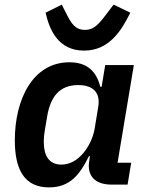

<svg xmlns="http://www.w3.org/2000/svg" viewBox="-20 -797 640 829"><path d="M191.8 12.1C282 12.1 324.6 -43 364 -122.5H368.3L365.1 -101.6C355.1 -38 389.9 0 461.3 0H530.9L546.5 -94.5H487.6L557.9 -516H434.3L418.7 -422.2H413C396 -489.7 356.2 -528.1 279.5 -528.1C122.9 -528.1 44 -370 44 -191.1C44 -63.9 85.9 12.1 191.8 12.1ZM169 -184.7C169 -201 170.5 -216.3 172.9 -230.5L183.6 -294.4C197.8 -378.6 236.5 -429.7 317.5 -429.7C383.9 -429.7 414.4 -395.2 404.1 -335.2L388.8 -242.2C381.4 -197.4 359.7 -160.2 340.9 -137.4C313.9 -104.8 281.2 -86.3 244.7 -86.3C190.3 -86.3 169 -126.8 169 -184.7ZM176.8 -742.2C193.9 -666.9 232.2 -578.5 343 -578.5C451 -578.5 504.3 -664.4 542.6 -742.2L470.5 -777L444.2 -742.5C406.2 -691.8 385.7 -668 347.7 -668C304.7 -668 288.4 -694.2 264.9 -741.1L246.8 -777Z"/></svg>

Font: Margiela Mono Italic SmBold It
Style: Regular
Weight: 600
Designer: Mike Abbink, Paul van der Laan, Pieter van Rosmalen
Foundry: Bold Monday
Version: Version 2.003 2021